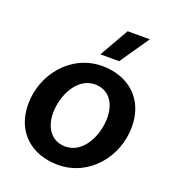

<svg xmlns="http://www.w3.org/2000/svg" viewBox="-134 -839 868 952"><g transform="rotate(20 299.5 -362.5)"><path d="M278 8C442 8 559 -136 559 -294C559 -444 454 -528 319 -528C156 -528 37 -385 37 -225C37 -77 140 8 278 8ZM281 -90C212 -90 168 -144 168 -226C168 -315 219 -430 316 -430C386 -430 429 -376 429 -294C429 -204 378 -90 281 -90ZM388 -579 494 -733H377L289 -579Z"/></g></svg>

Font: Fixel Text 20240404 SemiBold
Style: Italic
Weight: 600
Width: 4
Italic angle: -10°
Designer: AlfaBravo + MacPaw
Foundry: Kyrylo Tkachov, Marchela Mozhyna, Serhii Makarenko, Maria Weinstein, Zakhar Kryvoshyya
Version: Version 1.211;Glyphs 3.2 (3225)